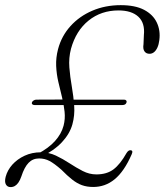

<svg xmlns="http://www.w3.org/2000/svg" viewBox="-32 -734 655 764"><path d="M131 -109.5 117.5 -121.5Q161.5 -144.5 187 -173Q212.5 -201.5 221 -234Q228 -261 225 -289.2Q222 -317.5 214.8 -347.2Q207.5 -377 200.2 -407.8Q193 -438.5 191.5 -471.2Q190 -504 199 -538.5Q213 -591 248.5 -630.2Q284 -669.5 335.5 -691.5Q387 -713.5 448.5 -713.5Q506 -713.5 541.5 -694.8Q577 -676 592 -644.2Q607 -612.5 602 -574.5Q600 -557.5 594.5 -545.2Q589 -533 581 -526.5Q573 -520 563 -520Q549.5 -520 542.8 -529.8Q536 -539.5 539 -558L540.5 -594Q545.5 -642.5 518.5 -667.5Q491.5 -692.5 439.5 -692.5Q370.5 -692.5 320.5 -652.2Q270.5 -612 250.5 -540Q241 -503.5 244 -465.5Q247 -427.5 253.8 -389.2Q260.5 -351 263.2 -313Q266 -275 256 -239Q245.5 -201.5 214.5 -168.2Q183.5 -135 131 -109.5ZM-9.5 -30.5Q-2.5 -57 17.2 -79Q37 -101 66.2 -114.5Q95.5 -128 130.5 -128Q162.5 -128 190.5 -114.8Q218.5 -101.5 244.8 -84.2Q271 -67 297.2 -53.5Q323.5 -40 351.5 -40Q393 -40 419.8 -60.2Q446.5 -80.5 471.5 -125Q475.5 -131.5 479.8 -134.2Q484 -137 489 -136Q493.5 -135.5 494.5 -131.8Q495.5 -128 492 -120Q477 -85.5 460 -60.8Q443 -36 424 -20.5Q405 -5 383.8 2.5Q362.5 10 339 10Q314 10 294 2.8Q274 -4.5 254.8 -19.8Q235.5 -35 212.5 -58.5Q184 -83.5 165 -93.5Q146 -103.5 123.5 -103.5Q98.5 -103.5 81.8 -86.2Q65 -69 53 -32Q48 -17.5 41.5 -8Q35 1.5 27.2 6Q19.5 10.5 10 10.5Q-2.5 10.5 -8.5 0Q-14.5 -10.5 -9.5 -30.5ZM95 -326.5Q96.5 -331 101.8 -334.2Q107 -337.5 112.5 -337.5L230.5 -338L236 -316H105.5Q100 -316 96.8 -318.8Q93.5 -321.5 95 -326.5ZM249 -316 247 -337.5H461.5Q467.5 -337.5 470.2 -334.2Q473 -331 471.5 -326.5Q468.5 -316 455 -316Z"/></svg>

Font: Fraunces 72pt Soft Wonky ExtraLight
Style: Italic
Weight: 250
Italic angle: -16°
Version: Version 1.000;[b76b70a41]